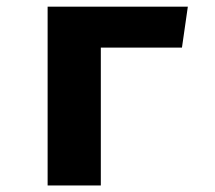

<svg xmlns="http://www.w3.org/2000/svg" viewBox="-20 -565 655 585"><path d="M287.2 0H125.1V-544.6H552.3L534.4 -420H287.2Z"/></svg>

Font: FiraCode Nerd Font Mono
Style: Bold
Weight: 700
Monospace: yes
Designer: Carrois Corporate, Edenspiekermann AG, Nikita Prokopov
Foundry: Carrois Corporate, Edenspiekermann AG, Nikita Prokopov
Version: Version 6.002;Nerd Fonts 3.3.0